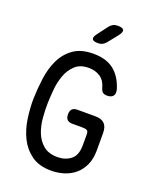

<svg xmlns="http://www.w3.org/2000/svg" viewBox="-172 -1049 943 1159"><g transform="rotate(20 300.0 -470.0)"><path d="M428 -270Q428 -290 418 -295Q408 -300 388 -300H325Q302 -300 291 -311Q280 -322 280 -345Q280 -368 291 -379Q302 -390 325 -390H438Q479 -390 498.5 -370.5Q518 -351 518 -310V-200Q518 -145 500 -105.5Q482 -66 452 -40.5Q422 -15 382.5 -2.5Q343 10 300 10Q222 10 173 -25.5Q124 -61 97 -115.5Q70 -170 60.5 -236.5Q51 -303 52 -365Q54 -429 63 -495.5Q72 -562 98 -616.5Q124 -671 172.5 -706Q221 -741 301 -741Q342 -741 374.5 -731.5Q407 -722 432 -702.5Q457 -683 475 -655Q493 -627 505 -589Q513 -561 501.5 -546Q490 -531 462 -531Q445 -531 435 -538.5Q425 -546 419 -568Q408 -610 377 -630.5Q346 -651 303 -651Q248 -651 216 -621Q184 -591 168 -547.5Q152 -504 147.5 -454.5Q143 -405 142 -365Q141 -324 145 -274Q149 -224 165.5 -181Q182 -138 216 -109Q250 -80 308 -80Q358 -80 393 -107.5Q428 -135 428 -200ZM303 -810Q272 -810 266 -822Q260 -834 279 -859L328 -924Q338 -937 350.5 -943.5Q363 -950 380 -950Q412 -950 418.5 -937.5Q425 -925 405 -899L353 -834Q343 -822 331 -816Q319 -810 303 -810Z"/></g></svg>

Font: Maple Mono NL
Style: Regular
Weight: 400
Monospace: yes
Designer: subframe7536
Version: Version 7.000